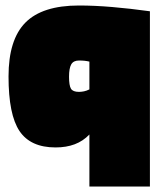

<svg xmlns="http://www.w3.org/2000/svg" viewBox="-20 -526 586 698"><path d="M525 -485V152H305V-37Q282 -13 251.5 -1.5Q221 10 182 10Q91 10 51 -49.5Q11 -109 11 -248Q11 -382 72.5 -444Q134 -506 267 -506Q323 -506 388 -500.5Q453 -495 525 -485ZM267 -306Q247 -306 239 -292Q231 -278 231 -247Q231 -215 238 -203.5Q245 -192 267 -192Q276 -192 285.5 -194Q295 -196 305 -201V-302Q297 -304 288 -305Q279 -306 267 -306Z"/></svg>

Font: Blinker Black
Style: Regular
Weight: 900
Designer: Juergen Huber
Foundry: supertype
Version: Version 1.017;hotconv 1.0.117;makeotfexe 2.5.65602